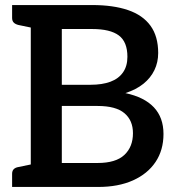

<svg xmlns="http://www.w3.org/2000/svg" viewBox="-20 -741 696 761"><path d="M102 0V-721H345Q429 -721 487.5 -701Q546 -681 576.5 -639Q607 -597 607 -531Q607 -494 592 -463Q577 -432 548.5 -409Q520 -386 477 -372Q552 -356 590 -315.5Q628 -275 628 -210Q628 -146 596.5 -99Q565 -52 507 -26Q449 0 369 0ZM225 -95H367Q439 -95 473 -127Q507 -159 507 -213Q507 -264 473 -292.5Q439 -321 367 -321H225ZM225 -405H339Q385 -405 417.5 -417Q450 -429 467.5 -454Q485 -479 485 -516Q485 -575 451 -600.5Q417 -626 345 -626H225ZM28 0V-52Q28 -64 34.5 -70.5Q41 -77 53 -79L116 -92L129 0ZM129 -721 116 -629 53 -642Q41 -645 34.5 -651.5Q28 -658 28 -670V-721Z"/></svg>

Font: Aleo SemiBold
Style: Regular
Weight: 600
Designer: Alessio Laiso
Foundry: Alessio Laiso
Version: Version 2.001;gftools[0.9.29]